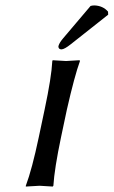

<svg xmlns="http://www.w3.org/2000/svg" viewBox="-20 -685 419 708"><path d="M144.5 -280.8Q169.9 -400.4 172.9 -460L174.3 -462.9Q176.3 -462.9 223.6 -460Q223.6 -460 273.4 -462.9L274.9 -460Q254.9 -405.3 226.6 -280.8L205.1 -179.2Q180.7 -63 176.8 0L174.3 2.9Q172.4 2.9 126 0Q126 0 75.2 2.9V0Q98.1 -61 123 -179.2ZM314 -663.1Q320.8 -665 328.6 -665Q359.9 -663.6 378.4 -642.1L378.9 -630.9L241.2 -522Q217.8 -503.4 207 -502.9Q196.3 -502.9 195.3 -512.7Q195.3 -514.6 195.8 -516.1Q199.2 -527.8 212.9 -543.9Z"/></svg>

Font: Linux Biolinum Capitals O
Style: Italic Samll Caps
Weight: 400
Italic angle: -12°
Designer: Philipp H. Poll
Foundry: Philipp H. Poll
Version: Version 0.6.2